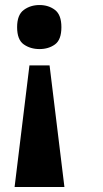

<svg xmlns="http://www.w3.org/2000/svg" viewBox="-20 -563 410 763"><path d="M177 -303 236 180H38L97 -303ZM137 -543Q173 -543 198.5 -523.5Q224 -504 224 -455Q224 -405 198.5 -386.5Q173 -368 137 -368Q101 -368 74.5 -386.5Q48 -405 48 -455Q48 -504 74.5 -523.5Q101 -543 137 -543Z"/></svg>

Font: Noto Serif Devanagari ExtraBold
Style: Regular
Weight: 800
Designer: Universal Thirst, Indian Type Foundry and the Monotype Design Team
Foundry: Monotype Imaging Inc.
Version: Version 2.004; ttfautohint (v1.8.4.7-5d5b)